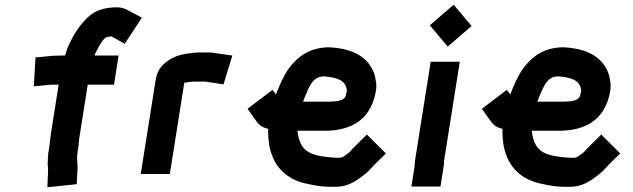

<svg xmlns="http://www.w3.org/2000/svg" viewBox="-20 -750 2677 812"><path d="M188.3 -128C186.4 -116 186.4 -116 184 -101C182.3 -83.6 181.9 -68.3 181.7 -55C182.4 -49.9 184 -31.8 183 -25L183 -19L180.3 42L304.4 29L308 -38C308.4 -44.7 308.1 -53 307 -63C306.6 -73 306.6 -73 306.4 -78C306 -86.6 305.9 -94.3 307.8 -106C309.7 -118 309.7 -118 311.3 -128C312.8 -137.3 313.7 -147.7 314.2 -159L351.1 -392H462.1L481.6 -515H379.6C380.6 -517 381.1 -518.7 381.4 -520L381.5 -521C385.1 -527 388.1 -533 390.4 -539L398.7 -554C404.2 -563 404.2 -563 409.6 -572C418.5 -583.4 423.3 -592.4 439.2 -595C443.2 -595 447.3 -595.3 451.4 -596L507.5 -565L579.9 -675L521 -707C506.9 -715 491.5 -719 474.9 -719C431.2 -719 395.9 -710.3 367.3 -690C331.6 -663.1 300.9 -620.7 279.4 -577C272.9 -562.4 263.4 -545.8 259.8 -529C259 -524.1 256.4 -519.6 254.6 -515H234.6C222.6 -515 211.8 -514.7 202.4 -514L130.3 -507L123 -385C147.4 -387.3 171.6 -389.8 196.1 -392H228.1C217.3 -323.7 206.4 -255.3 195.6 -187C192.2 -165.5 191.3 -146.9 188.3 -128Z M698.2 -14 759.4 -400C766.5 -401 766.5 -401 773.7 -402C782 -403 790.3 -405 798.1 -405H847.1C849.1 -405 852.1 -404.7 856 -404L925.2 -393L962.6 -515L893.2 -525C884.1 -527 875.3 -528 866.6 -528H817.6C809.6 -528 801.5 -527.3 793.3 -526C746 -520.8 716.4 -513.2 683.3 -488C659.7 -469.6 644 -448.5 637.8 -409L575.2 -14Z M1406 -322C1396.6 -322 1381.8 -320 1371.7 -320H1261.7C1267.6 -336.4 1272.3 -349.2 1281.3 -368C1295.5 -399.3 1311.3 -427 1350.6 -427C1401.2 -422.7 1441.2 -412.8 1446.6 -370C1446.4 -368.7 1446.5 -367.3 1447 -366C1445.9 -359.3 1444.7 -354 1443.4 -350C1440.3 -330 1423 -326.1 1406 -322ZM1570.4 -369C1572.3 -385 1571.8 -398.7 1568.9 -410C1566.3 -433.2 1557.8 -455.4 1545.8 -472C1514.2 -520.2 1454.8 -546.1 1373.1 -550C1290.6 -550 1238.9 -511.9 1199.5 -458C1179.2 -428.8 1161.8 -388.9 1147.9 -353C1147.8 -352 1147.8 -352 1147.4 -350L1132.6 -370L1026.9 -290L1064.5 -237C1076 -220.2 1091.8 -210.2 1114.5 -205C1113.9 -201.7 1113.7 -198.3 1113.9 -195C1114.6 -156.4 1118.1 -124.6 1130 -95C1151.6 -32 1204.9 13.9 1282.6 28C1312.2 34.6 1340.9 40 1376.7 40H1400.7C1435.4 40 1463.5 27.8 1486.9 13C1504.5 1.2 1533.1 -19.1 1546.5 -35C1567 -58.5 1590 -79.2 1612 -101L1531.7 -181L1484.2 -134C1474.9 -124.9 1467 -117.1 1457.8 -106C1452.4 -101.4 1435.5 -89.7 1432.9 -88C1427.7 -84.9 1424 -83 1416.1 -83H1397.1C1392.5 -83 1387.9 -83.3 1383.3 -84C1355.9 -86.8 1330.6 -88.8 1307.4 -97C1261.2 -111.5 1242.8 -146.7 1238.2 -197H1352.2C1471.9 -197 1551.4 -248.8 1570.4 -369Z M1733 -44 1719.8 39H1842.8L1856 -44C1857.2 -52 1857.8 -59.7 1857.6 -67L1924.5 -489H1801.5L1735.2 -71C1733.8 -62.1 1734.2 -51.6 1733 -44ZM1797.8 -643 1873.6 -553 1974.4 -640 1898.6 -730Z M2397 -322C2387.6 -322 2372.8 -320 2362.7 -320H2252.7C2258.6 -336.4 2263.3 -349.2 2272.3 -368C2286.5 -399.3 2302.3 -427 2341.6 -427C2392.2 -422.7 2432.2 -412.8 2437.6 -370C2437.4 -368.7 2437.5 -367.3 2438 -366C2436.9 -359.3 2435.7 -354 2434.4 -350C2431.3 -330 2414 -326.1 2397 -322ZM2561.4 -369C2563.3 -385 2562.8 -398.7 2559.9 -410C2557.3 -433.2 2548.8 -455.4 2536.8 -472C2505.2 -520.2 2445.8 -546.1 2364.1 -550C2281.6 -550 2229.9 -511.9 2190.5 -458C2170.2 -428.8 2152.8 -388.9 2138.9 -353C2138.8 -352 2138.8 -352 2138.4 -350L2123.6 -370L2017.9 -290L2055.5 -237C2067 -220.2 2082.8 -210.2 2105.5 -205C2104.9 -201.7 2104.7 -198.3 2104.9 -195C2105.6 -156.4 2109.1 -124.6 2121 -95C2142.6 -32 2195.9 13.9 2273.6 28C2303.2 34.6 2331.9 40 2367.7 40H2391.7C2426.4 40 2454.5 27.8 2477.9 13C2495.5 1.2 2524.1 -19.1 2537.5 -35C2558 -58.5 2581 -79.2 2603 -101L2522.7 -181L2475.2 -134C2465.9 -124.9 2458 -117.1 2448.8 -106C2443.4 -101.4 2426.5 -89.7 2423.9 -88C2418.7 -84.9 2415 -83 2407.1 -83H2388.1C2383.5 -83 2378.9 -83.3 2374.3 -84C2346.9 -86.8 2321.6 -88.8 2298.4 -97C2252.2 -111.5 2233.8 -146.7 2229.2 -197H2343.2C2462.9 -197 2542.4 -248.8 2561.4 -369Z"/></svg>

Font: Tape
Style: It
Weight: 500
Foundry: Cannot Into Space Fonts
Version: Version 0.97